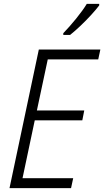

<svg xmlns="http://www.w3.org/2000/svg" viewBox="-20 -969 537 989"><path d="M29 0 180 -714H497L486 -663H226L170 -400H414L404 -349H159L96 -51H357L346 0ZM306 -798Q338 -831 372.5 -873.5Q407 -916 427 -949H491V-941Q476 -921 450 -892.5Q424 -864 394.5 -836Q365 -808 341 -789H306Z"/></svg>

Font: Noto Sans SemiCondensed Light
Style: Italic
Weight: 300
Width: 4
Italic angle: -12°
Designer: Monotype Design Team
Foundry: Monotype Imaging Inc.
Version: Version 2.013; ttfautohint (v1.8.4.7-5d5b)